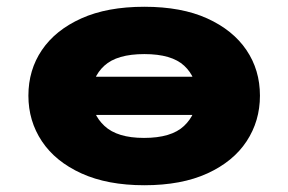

<svg xmlns="http://www.w3.org/2000/svg" viewBox="-20 -537 853 568"><path d="M407 11Q298 11 221 -24Q144 -59 104 -119Q64 -179 64 -254Q64 -330 104 -389Q144 -448 220.5 -482.5Q297 -517 407 -517Q517 -517 593 -482.5Q669 -448 709 -389Q749 -330 749 -254Q749 -179 709.5 -119Q670 -59 593.5 -24Q517 11 407 11ZM406 -129Q487 -129 524.5 -164.5Q562 -200 562 -253Q562 -308 525 -342.5Q488 -377 407 -377Q326 -377 288.5 -342.5Q251 -308 251 -253Q251 -200 289 -164.5Q327 -129 406 -129ZM205 -197V-310H607V-197Z"/></svg>

Font: Nunito Sans 7pt Expanded Black
Style: Regular
Weight: 900
Width: 7
Designer: Vernon Adams
Foundry: Vernon Adams
Version: Version 3.101;gftools[0.9.27]